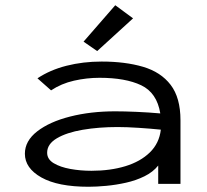

<svg xmlns="http://www.w3.org/2000/svg" viewBox="-20 -702 790 733"><path d="M318 11Q201 11 138 -24.5Q75 -60 75 -115Q75 -164 122 -200.5Q169 -237 247.5 -257Q326 -277 420 -277Q455 -277 501 -275Q547 -273 592 -269Q579 -348 519 -376.5Q459 -405 360 -405Q311 -405 262.5 -394Q214 -383 175 -357L123 -403Q171 -435 234 -451Q297 -467 368 -467Q458 -467 526 -447Q594 -427 631.5 -378Q669 -329 669 -243V0H584V-70Q564 -45 531.5 -29Q499 -13 461 -4.5Q423 4 385.5 7.5Q348 11 318 11ZM160 -119Q160 -94 185 -79Q210 -64 248.5 -57Q287 -50 329 -50Q401 -50 458.5 -67.5Q516 -85 552 -120Q588 -155 594 -207Q555 -211 509 -214Q463 -217 429 -217Q357 -217 295.5 -206.5Q234 -196 197 -174Q160 -152 160 -119ZM351 -507 299 -543 420 -682 488 -632Z"/></svg>

Font: Inconsolata ExtraExpanded
Style: Regular
Weight: 400
Width: 8
Monospace: yes
Designer: Raph Levien, Cyreal, Brenton Simpson
Foundry: Raph Levien, Cyreal, Google
Version: Version 3.000; ttfautohint (v1.8.2.53-6de2)